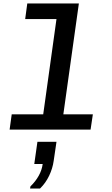

<svg xmlns="http://www.w3.org/2000/svg" viewBox="-20 -741 640 1098"><path d="M215 0 303 -632H124L136 -721H431L330 0ZM35 0 47 -87H511L498 0ZM152 337 154 325Q184 296 202 263Q220 230 224 197H176L194 70H303L287 179Q281 222 261 264Q241 306 209 337Z"/></svg>

Font: Chivo Mono Medium
Style: Italic
Weight: 500
Italic angle: -8.05°
Monospace: yes
Designer: Hector Gatti
Foundry: Omnibus-Type
Version: Version 1.008